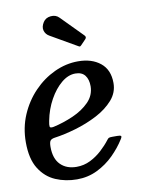

<svg xmlns="http://www.w3.org/2000/svg" viewBox="-98 -824 693 898"><g transform="rotate(-10 248.0 -375.5)"><path d="M-11.5 -200.5Q-11.5 -270 14.2 -330Q40 -390 83.5 -435.2Q127 -480.5 181.8 -506Q236.5 -531.5 294.5 -531.5Q359 -531.5 399.8 -498.8Q440.5 -466 440.5 -403Q440.5 -357.5 409.5 -322.5Q378.5 -287.5 330 -262.2Q281.5 -237 227 -221Q172.5 -205 125 -198.5Q109 -196 103.8 -188.2Q98.5 -180.5 98.5 -159Q98.5 -103.5 127 -75Q155.5 -46.5 203 -46.5Q238 -46.5 268.2 -61.5Q298.5 -76.5 323.2 -99.2Q348 -122 366 -145.5Q370.5 -152 374.8 -154Q379 -156 391 -156H414Q429.5 -156 432.5 -152.5Q435.5 -149 428 -137.5Q405 -100.5 370.5 -66.2Q336 -32 291.5 -10.2Q247 11.5 195 11.5Q141 11.5 94 -8.5Q47 -28.5 17.8 -75Q-11.5 -121.5 -11.5 -200.5ZM129.5 -249.5Q177 -260 223.8 -280.5Q270.5 -301 301.2 -332.2Q332 -363.5 332.5 -406.5Q332.5 -439 317.8 -458.2Q303 -477.5 272 -477.5Q238 -477.5 205.8 -450.8Q173.5 -424 148.8 -379.5Q124 -335 113.5 -281Q109.5 -262 110.8 -254Q112 -246 129.5 -249.5ZM169 -740Q181 -759 205.5 -761.2Q230 -763.5 245.5 -747L345.5 -645.5Q354.5 -636.5 346 -627.5L323.5 -604Q319 -599.5 316.5 -598.5Q314 -597.5 308.5 -601L183.5 -673Q166.5 -682.5 161 -700.5Q155.5 -718.5 169 -740Z"/></g></svg>

Font: Besley* Medium
Style: Italic
Weight: 500
Italic angle: -13°
Designer: Owen Earl
Foundry: indestructible type*
Version: Version 3.000; ttfautohint (v1.8.3)